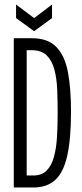

<svg xmlns="http://www.w3.org/2000/svg" viewBox="-20 -829 362 849"><path d="M41 0V-660H121Q192 -660 229.5 -621Q267 -582 280.5 -509.5Q294 -437 294 -337Q294 -213 277 -139Q260 -65 223.5 -32.5Q187 0 128 0ZM120 -607H98V-53H128Q165 -53 186.5 -75Q208 -97 218.5 -135Q229 -173 232 -223Q235 -273 235 -328Q235 -382 233 -432Q231 -482 220.5 -521.5Q210 -561 186.5 -584Q163 -607 120 -607ZM51 -809 131 -749 210 -809V-749L131 -691L51 -749Z"/></svg>

Font: Bricolage Grotesque 48pt Condensed ExtraLight
Style: Regular
Weight: 200
Width: 3
Designer: Mathieu Triay
Foundry: Atelier Triay
Version: Version 1.000; ttfautohint (v1.8.4.7-5d5b);gftools[0.9.32]